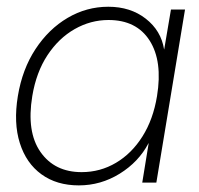

<svg xmlns="http://www.w3.org/2000/svg" viewBox="-20 -544 593 572"><path d="M214.8 8.3Q148.9 8.3 103.5 -24.7Q58.1 -57.6 39.1 -117.7Q20 -177.7 33.2 -257.8Q46.4 -337.9 85.7 -397.7Q125 -457.5 181.4 -490.7Q237.8 -523.9 302.7 -523.9Q368.7 -523.9 414.3 -488.3Q460 -452.6 468.8 -397H469.2L489.3 -515.6H531.2L445.8 0H403.8L422.9 -117.2H422.4Q393.1 -61.5 336.7 -26.6Q280.3 8.3 214.8 8.3ZM223.1 -31.2Q278.8 -31.2 325.7 -59.1Q372.6 -86.9 404.5 -137.7Q436.5 -188.5 447.8 -257.8Q464.8 -361.8 425.8 -423.1Q386.7 -484.4 303.2 -484.4Q250 -484.4 202.4 -457.3Q154.8 -430.2 121.3 -379.4Q87.9 -328.6 76.2 -257.8Q58.6 -151.4 100.6 -91.3Q142.6 -31.2 223.1 -31.2Z"/></svg>

Font: Inter Display ExtraLight
Style: Italic
Weight: 200
Italic angle: -9.39999°
Designer: Rasmus Andersson
Foundry: rsms
Version: Version 4.000;git-a52131595